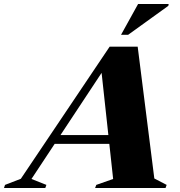

<svg xmlns="http://www.w3.org/2000/svg" viewBox="-102 -938 899 958"><path d="M156.5 -220 170 -264H509L495.5 -220ZM668 -47.5 729.5 -15.5 724 0H372.5L378.5 -15.5L462.5 -45L402.5 -597L420.5 -598L55 -45L129.5 -15.5L124 0H-82L-77 -15.5L2 -46L445 -705H585ZM502 -764.5 587 -918H739.5L738 -909L537.5 -764.5Z"/></svg>

Font: Newsreader 60pt ExtraBold
Style: Italic
Weight: 800
Italic angle: -17°
Designer: Hugues Gentile
Foundry: Production Type
Version: Version 1.003